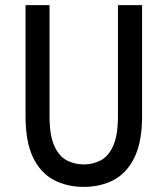

<svg xmlns="http://www.w3.org/2000/svg" viewBox="-20 -720 656 752"><path d="M308 12Q242 12 190.5 -15.2Q139 -42.5 109.5 -103.2Q80 -164 80 -265.5V-700H174V-265.5Q174 -191 192.2 -149.8Q210.5 -108.5 241 -92.2Q271.5 -76 308 -76Q344.5 -76 375 -92.2Q405.5 -108.5 423.8 -149.8Q442 -191 442 -265.5V-700H536.5V-265.5Q536.5 -165 507 -104Q477.5 -43 426 -15.5Q374.5 12 308 12Z"/></svg>

Font: Overpass Mono Medium
Style: Regular
Weight: 500
Monospace: yes
Designer: Delve Withrington, Dave Bailey
Foundry: Delve Fonts LLC
Version: Version 4.000